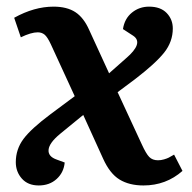

<svg xmlns="http://www.w3.org/2000/svg" viewBox="-20 -547 582 581"><path d="M310.1 -325.2 360.8 -370.1Q416 -417 382.8 -439L352.1 -459Q356.9 -490.7 379.2 -508.8Q401.4 -526.9 431.2 -526.9Q465.8 -526.9 484.4 -507.6Q502.9 -488.3 502.9 -460.9Q502.9 -420.9 476.8 -387.9Q450.7 -355 388.2 -307.1L335.9 -268.1L409.2 -109.9Q421.9 -82 431.6 -72Q441.4 -62 458 -62Q467.3 -62 476.3 -64.7Q485.4 -67.4 490.2 -69.8Q495.1 -72.3 506.8 -79.1L532.2 -29.8Q482.4 14.2 414.1 14.2Q371.1 14.2 341.8 -3.7Q312.5 -21.5 292 -66.9L231.9 -199.2L162.1 -142.1Q128.9 -114.7 127 -94Q125 -73.2 151.9 -64L175.8 -55.2Q172.9 -24.9 151.4 -5.4Q129.9 14.2 97.2 14.2Q64.5 14.2 46.1 -6.6Q27.8 -27.3 27.8 -56.2Q27.8 -95.2 51 -126.5Q74.2 -157.7 133.8 -202.1L206.1 -255.9L133.8 -413.1Q123.5 -435.1 115 -442.1Q106.4 -449.2 94.2 -449.2Q74.2 -449.2 43 -434.1L22.9 -493.2Q83.5 -526.9 142.1 -526.9Q182.6 -526.9 208 -510.3Q233.4 -493.7 250 -456.1Z"/></svg>

Font: Literata Book
Style: Bold Italic
Weight: 700
Italic angle: -3°
Designer: Latin by Veronika Burian and Jose Scaglione. Greek by Irene Vlachou. Cyrillic by Vera Evstafieva
Foundry: TypeTogether
Version: Version 1.003;PS 001.003;hotconv 1.0.88;makeotf.lib2.5.64775